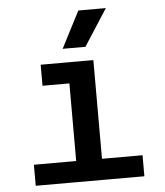

<svg xmlns="http://www.w3.org/2000/svg" viewBox="-55 -833 759 882"><g transform="rotate(-5 325.0 -392.5)"><path d="M269 0V-552H388V0ZM74 0V-97H575V0ZM145 -455V-552H328V-455ZM252 -616 339 -785H466L357 -616Z"/></g></svg>

Font: Azeret Mono Medium
Style: Regular
Weight: 500
Designer: Martin Vácha
Foundry: Displaay
Version: Version 1.002